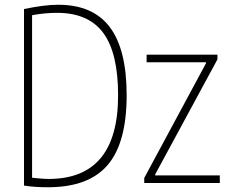

<svg xmlns="http://www.w3.org/2000/svg" viewBox="-20 -770 975 808"><path d="M182 18Q156 18 131.5 16.5Q107 15 81 11V-732Q125 -741 160 -745.5Q195 -750 225 -750Q371 -750 442 -656Q513 -562 513 -369Q513 -169 433 -75.5Q353 18 182 18ZM185 -17Q477 -17 477 -369Q477 -547 414.5 -631.5Q352 -716 220 -716Q194 -716 168 -713.5Q142 -711 115 -706V-22Q135 -20 152.5 -18.5Q170 -17 185 -17ZM587 -21 847 -504V-508H597V-540H895V-520L633 -36V-32H905V0H587Z"/></svg>

Font: Encode Sans Compressed
Style: Thin
Weight: 100
Designer: Pablo Impallari, Andres Torresi
Foundry: Pablo Impallari, Andres Torresi
Version: Version 1.000; ttfautohint (v1.00) -l 8 -r 50 -G 200 -x 14 -